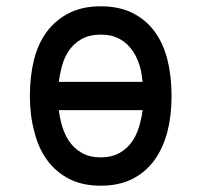

<svg xmlns="http://www.w3.org/2000/svg" viewBox="-20 -580 640 610"><path d="M300 10Q242 10 200 -11.5Q158 -33 130 -71Q102 -109 89 -162Q75 -213 75 -274V-276Q75 -338 88 -390Q101 -442 129 -479.5Q157 -517 199.5 -538.5Q242 -560 300 -560Q359 -560 401.5 -538.5Q444 -517 471.5 -479.5Q499 -442 512 -390Q525 -338 525 -276V-274Q525 -213 512 -162Q498 -109 470.5 -71Q443 -33 400.5 -11.5Q358 10 300 10ZM167 -320H433Q431 -338 428 -355Q420 -390 403.5 -415.5Q387 -441 361.5 -455.5Q336 -470 300 -470Q264 -470 238.5 -455.5Q213 -441 196.5 -415.5Q180 -390 173 -354Q169 -338 167 -320ZM300 -80Q335 -80 360.5 -94.5Q386 -109 402.5 -134.5Q419 -160 427 -197Q431 -213 433 -230H167Q169 -212 173 -196Q181 -160 197.5 -134.5Q214 -109 239.5 -94.5Q265 -80 300 -80Z"/></svg>

Font: Maple Mono Normal
Style: Regular
Weight: 400
Monospace: yes
Designer: subframe7536
Version: Version 7.000